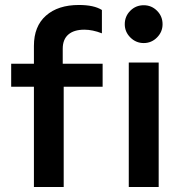

<svg xmlns="http://www.w3.org/2000/svg" viewBox="-20 -751 731 771"><path d="M296.9 -731Q357.4 -731 389.2 -710.9V-617.2Q351.6 -631.8 318.8 -631.8Q276.9 -631.8 254.4 -612.3Q231.9 -592.8 231.9 -555.2V-495.1H392.1V-402.8H235.8V0H116.2V-402.8H24.9V-495.1H116.2V-566.9Q116.2 -645.5 164.6 -688.2Q212.9 -731 296.9 -731ZM481 -653.8Q481 -685.5 503.2 -707.8Q525.4 -730 557.1 -730Q588.4 -730 610.6 -707.8Q632.8 -685.5 632.8 -653.8Q632.8 -623 610.6 -600.6Q588.4 -578.1 557.1 -578.1Q525.9 -578.1 503.4 -600.6Q481 -623 481 -653.8ZM497.1 0V-500H617.2V0Z"/></svg>

Font: Human Sans Medium
Style: Regular
Weight: 500
Designer: Tim Radville
Foundry: Continuum
Version: Version 1.000;FEAKit 1.0